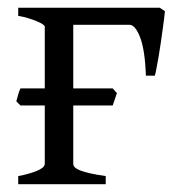

<svg xmlns="http://www.w3.org/2000/svg" viewBox="-20 -474 454 494"><path d="M26.9 0V-21Q40.5 -23.4 52.7 -26.9Q64.9 -30.3 74.5 -34.2Q84 -38.1 89.6 -42.7Q95.2 -47.4 95.2 -52.7V-202.6H32.7L22 -213.4Q24.4 -221.2 26.6 -230Q28.8 -238.8 32.7 -246.6H95.2V-405.8Q95.2 -407.7 90.1 -411.4Q85 -415 75.7 -418.9Q66.4 -422.9 54 -426.8Q41.5 -430.7 26.9 -433.1V-454.1H391.1L404.3 -445.3Q403.8 -439 402.3 -426.3Q400.9 -413.6 398.4 -397.5Q396 -381.3 393.6 -363.3Q391.1 -345.2 388.2 -328.9Q385.3 -312.5 382.8 -299.3Q380.4 -286.1 378.4 -279.3H355.5Q353 -345.2 340.6 -377.7Q328.1 -410.2 313 -410.2H168.5V-246.6H270L280.8 -234.4L270 -202.6H168.5V-52.7Q168.5 -47.9 172.4 -43.7Q176.3 -39.6 186 -35.6Q195.8 -31.7 211.7 -28.1Q227.5 -24.4 252 -21V0Z"/></svg>

Font: Gentium Plus CyrE
Style: Regular
Weight: 400
Designer: J. Victor Gaultney, Annie Olsen, Iska Routamaa, Becca Hirsbrunner
Foundry: SIL International
Version: Version 5.000